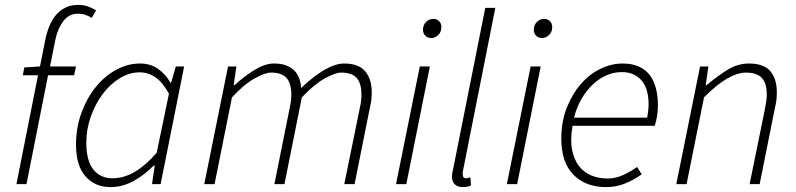

<svg xmlns="http://www.w3.org/2000/svg" viewBox="-20 -751 3248 783"><path d="M73 -444 79 -476 143 -480 165 -590Q180 -662 214.5 -696.5Q249 -731 297 -731Q322 -731 339.5 -724.5Q357 -718 372 -709L354 -678Q343 -685 329.5 -690Q316 -695 297 -695Q261 -695 238 -664.5Q215 -634 206 -590L184 -480H290L282 -444H176L88 0H47L135 -444Z M430 12Q367 12 328.5 -32Q290 -76 290 -161Q290 -230 312 -290.5Q334 -351 370.5 -396Q407 -441 454 -466.5Q501 -492 551 -492Q593 -492 624 -470.5Q655 -449 675 -414H678L697 -480H731L635 0H600L611 -76H607Q570 -38 525 -13Q480 12 430 12ZM439 -24Q486 -24 531 -51Q576 -78 619 -128L669 -369Q643 -416 613.5 -436Q584 -456 550 -456Q507 -456 467.5 -431.5Q428 -407 398 -366.5Q368 -326 350 -274.5Q332 -223 332 -169Q332 -96 360.5 -60Q389 -24 439 -24Z M813 0 910 -480H944L933 -404H937Q978 -442 1020 -467Q1062 -492 1097 -492Q1127 -492 1147.5 -484Q1168 -476 1181 -462.5Q1194 -449 1200.5 -430.5Q1207 -412 1208 -392Q1258 -440 1303 -466Q1348 -492 1383 -492Q1443 -492 1469.5 -460Q1496 -428 1496 -375Q1496 -357 1494.5 -344Q1493 -331 1488 -310L1426 0H1384L1446 -304Q1451 -326 1452.5 -339Q1454 -352 1454 -366Q1454 -411 1434.5 -433Q1415 -455 1371 -455Q1348 -455 1305 -431.5Q1262 -408 1211 -354L1140 0H1099L1160 -304Q1165 -326 1166.5 -339Q1168 -352 1168 -366Q1168 -411 1148.5 -433Q1129 -455 1085 -455Q1062 -455 1019 -431.5Q976 -408 926 -354L855 0Z M1595 0 1692 -480H1733L1637 0ZM1738 -596Q1724 -596 1714.5 -605.5Q1705 -615 1705 -629Q1705 -649 1717.5 -661.5Q1730 -674 1747 -674Q1761 -674 1770.5 -665Q1780 -656 1780 -640Q1780 -621 1767.5 -608.5Q1755 -596 1738 -596Z M1867 12Q1847 12 1835 1Q1823 -10 1823 -31Q1823 -42 1828 -62L1959 -719H2000L1869 -59Q1867 -51 1867 -46.5Q1867 -42 1867 -39Q1867 -24 1881 -24Q1885 -24 1887.5 -24.5Q1890 -25 1898 -28L1901 5Q1893 9 1885.5 10.5Q1878 12 1867 12Z M2047 0 2144 -480H2185L2089 0ZM2190 -596Q2176 -596 2166.5 -605.5Q2157 -615 2157 -629Q2157 -649 2169.5 -661.5Q2182 -674 2199 -674Q2213 -674 2222.5 -665Q2232 -656 2232 -640Q2232 -621 2219.5 -608.5Q2207 -596 2190 -596Z M2269 -186Q2269 -254 2291 -310.5Q2313 -367 2348 -407.5Q2383 -448 2428 -470Q2473 -492 2519 -492Q2558 -492 2585.5 -479.5Q2613 -467 2630 -444.5Q2647 -422 2655 -390.5Q2663 -359 2663 -322Q2663 -296 2659 -274Q2655 -252 2650 -238H2315Q2305 -181 2313 -140.5Q2321 -100 2341 -74Q2361 -48 2391.5 -35.5Q2422 -23 2458 -23Q2490 -23 2521 -37Q2552 -51 2578 -70L2597 -40Q2568 -19 2531 -3.5Q2494 12 2452 12Q2368 12 2318.5 -38.5Q2269 -89 2269 -186ZM2321 -271H2619Q2625 -299 2625 -328Q2625 -352 2619.5 -375.5Q2614 -399 2601 -417Q2588 -435 2567 -446Q2546 -457 2515 -457Q2483 -457 2452.5 -443.5Q2422 -430 2396 -405Q2370 -380 2350.5 -346Q2331 -312 2321 -271Z M2738 0 2835 -480H2869L2858 -404H2862Q2907 -442 2948 -467Q2989 -492 3034 -492Q3096 -492 3122 -460Q3148 -428 3148 -375Q3148 -357 3146.5 -344Q3145 -331 3140 -310L3078 0H3037L3099 -304Q3103 -326 3105 -339Q3107 -352 3107 -366Q3107 -411 3087 -433Q3067 -455 3021 -455Q2989 -455 2947 -431.5Q2905 -408 2851 -354L2780 0Z"/></svg>

Font: TypoPRO Source Sans Pro
Style: Italic
Weight: 300
Italic angle: -11°
Designer: Paul D. Hunt
Foundry: Adobe Systems Incorporated
Version: Version 1.075;PS 2.000;hotconv 1.0.86;makeotf.lib2.5.63406